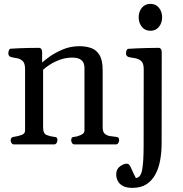

<svg xmlns="http://www.w3.org/2000/svg" viewBox="-20 -728 923 968"><path d="M50.3 0Q42 0 37.8 -7.3Q33.7 -14.6 33.7 -20Q33.7 -36.1 49.8 -38.1Q67.9 -40.5 87.2 -46.9Q106.4 -53.2 106.4 -69.3V-379.9Q106.4 -410.2 93.3 -421.4Q80.1 -432.6 63 -435.1Q45.9 -437.5 33.7 -440.9Q28.8 -443.4 25.4 -447.3Q22 -451.2 22 -460.4Q22 -466.3 24.9 -474.1Q27.8 -481.9 33.7 -482.4Q81.1 -485.4 119.4 -486.1Q157.7 -486.8 177.7 -486.8Q181.6 -486.8 186.5 -482.9Q191.4 -479 192.4 -467.3V-412.6Q201.2 -421.4 228.3 -441.2Q255.4 -460.9 294.9 -478Q334.5 -495.1 380.4 -495.1Q412.1 -495.1 438.7 -486.1Q465.3 -477.1 481.4 -450.9Q497.6 -424.8 497.6 -374V-85.4Q497.6 -62 509.3 -52.7Q521 -43.5 536.6 -41.7Q552.2 -40 564.5 -38.1Q572.8 -37.1 576.7 -33.9Q580.6 -30.8 580.6 -20Q580.6 -14.6 576.4 -7.3Q572.3 0 564 0H355.5Q347.2 0 343 -7.3Q338.9 -14.6 338.9 -20Q338.9 -27.8 341.8 -32.7Q344.7 -37.6 354 -38.1Q369.6 -39.1 387.7 -47.4Q405.8 -55.7 405.8 -69.3V-388.2Q405.8 -396.5 402.1 -408.2Q398.4 -419.9 385 -428.7Q371.6 -437.5 342.8 -437.5Q312.5 -437.5 284.2 -427.5Q255.9 -417.5 233.4 -403.3Q210.9 -389.2 197.3 -376.5V-85.4Q197.3 -54.2 215.6 -47.1Q233.9 -40 252 -38.1Q262.2 -37.1 265.9 -34.2Q269.5 -31.2 269.5 -20Q269.5 -14.6 265.4 -7.3Q261.2 0 252.9 0ZM647.9 219.2Q616.7 219.2 598.9 209.2Q581.1 199.2 573.5 183.6Q565.9 168 565.9 151.4Q565.9 124 585.2 110.6Q604.5 97.2 618.2 97.2Q627.9 97.2 633.3 105Q638.7 112.8 645.3 128.9Q651.9 145 665 169.4Q689.5 168 696.8 127.7Q704.1 87.4 704.1 7.8L704.6 -379.9Q704.6 -410.2 690.7 -421.4Q676.8 -432.6 658.4 -435.1Q640.1 -437.5 627 -440.9Q622.1 -443.4 618.7 -447.3Q615.2 -451.2 615.2 -460.4Q615.2 -466.3 618.2 -473.9Q621.1 -481.4 627 -481.9Q675.8 -484.9 717.8 -485.8Q759.8 -486.8 780.8 -486.8Q784.7 -486.8 789.6 -482.9Q794.4 -479 795.4 -467.3L794.9 -7.8Q794.9 38.1 787.6 79.1Q780.3 120.1 763.2 151.6Q746.1 183.1 718 201.2Q689.9 219.2 647.9 219.2ZM738.3 -572.8Q711.4 -572.8 695.3 -592.5Q679.2 -612.3 679.2 -640.6Q679.2 -669.4 695.3 -689Q711.4 -708.5 738.3 -708.5Q765.1 -708.5 781.2 -689Q797.4 -669.4 797.4 -640.6Q797.4 -612.3 781.2 -592.5Q765.1 -572.8 738.3 -572.8Z"/></svg>

Font: Gelasio
Style: Regular
Weight: 400
Designer: Eben Sorkin
Foundry: Eben Sorkin
Version: Version 1.008